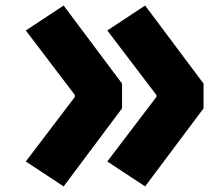

<svg xmlns="http://www.w3.org/2000/svg" viewBox="-20 -721 748 687"><path d="M248 -380.9 72.3 -612 207.7 -701.2 416.7 -421.9V-333.3L207.7 -54L72.3 -143.2L248 -374.3ZM539.7 -380.9 363.9 -612 499.3 -701.2 708.3 -421.9V-333.3L499.3 -54L363.9 -143.2L539.7 -374.3Z"/></svg>

Font: TypoPRO Monoid
Style: Bold
Weight: 700
Width: 4
Monospace: yes
Designer: Andreas Larsen (@larsenwork)
Version: Version 0.61